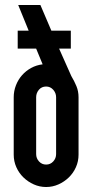

<svg xmlns="http://www.w3.org/2000/svg" viewBox="-20 -740 370 770"><path d="M51 -617H95L53 -720H142L186 -617H264V-545H217L266 -435Q278 -415 286.5 -394.5Q295 -374 295 -350V-120Q295 -93 284.5 -69.5Q274 -46 256 -28.5Q238 -11 214.5 -0.5Q191 10 165 10Q139 10 115.5 -0.5Q92 -11 74 -28.5Q56 -46 45.5 -69.5Q35 -93 35 -120V-350Q35 -375 44 -398Q53 -421 68.5 -438.5Q84 -456 105 -467.5Q126 -479 151 -482L125 -545H51ZM125 -122Q125 -105 136.5 -92.5Q148 -80 165 -80Q182 -80 193.5 -92.5Q205 -105 205 -122V-350Q205 -367 193.5 -380Q182 -393 165 -393Q147 -393 136 -380Q125 -367 125 -350Z"/></svg>

Font: Berliner Wand
Style: Regular
Weight: 400
Designer: Peter Wiegel
Foundry: Peter Wiegel
Version: Version 1.000